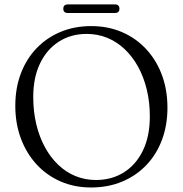

<svg xmlns="http://www.w3.org/2000/svg" viewBox="-20 -834 831 872"><path d="M394 -715.5Q471 -715.5 534.5 -688Q598 -660.5 644.2 -610.5Q690.5 -560.5 715.5 -493Q740.5 -425.5 740.5 -345Q740.5 -265 715.5 -198.5Q690.5 -132 644.2 -83.8Q598 -35.5 534.2 -9Q470.5 17.5 393.5 17.5Q318 17.5 255 -10Q192 -37.5 146 -87.5Q100 -137.5 74.8 -205.2Q49.5 -273 49.5 -353.5Q49.5 -433.5 74.5 -499.8Q99.5 -566 145.5 -614.2Q191.5 -662.5 254.8 -689Q318 -715.5 394 -715.5ZM660.5 -305Q660.5 -370.5 646.5 -427.8Q632.5 -485 607 -531.2Q581.5 -577.5 546 -611Q510.5 -644.5 467 -662.2Q423.5 -680 374 -680Q302.5 -680 247.8 -645.2Q193 -610.5 162 -546.2Q131 -482 131 -393.5Q131 -327.5 144.8 -270Q158.5 -212.5 183.8 -166Q209 -119.5 244.2 -85.8Q279.5 -52 323 -34.2Q366.5 -16.5 415.5 -16.5Q488 -16.5 543.2 -51.5Q598.5 -86.5 629.5 -151.2Q660.5 -216 660.5 -305ZM267.5 -794Q267.5 -804 272.8 -809Q278 -814 288 -814H502.5Q512 -814 517.2 -809Q522.5 -804 522.5 -794.5Q522.5 -784.5 517.2 -779.8Q512 -775 502.5 -775H288Q278 -775 272.8 -779.8Q267.5 -784.5 267.5 -794Z"/></svg>

Font: Fraunces Light
Style: Regular
Weight: 300
Version: Version 1.000;[b76b70a41]